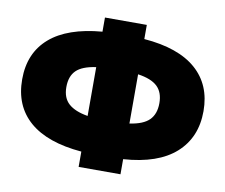

<svg xmlns="http://www.w3.org/2000/svg" viewBox="-83 -837 1145 976"><g transform="rotate(10 490.0 -349.5)"><path d="M382 36V-43Q204 -58 113 -137Q22 -216 22 -353Q22 -489 113 -568Q204 -647 382 -662V-735H598V-662Q776 -648 867 -568.5Q958 -489 958 -353Q958 -217 867 -135.5Q776 -54 598 -42V36ZM598 -480V-226Q668 -236 699 -267Q730 -298 730 -354Q730 -410 698.5 -440Q667 -470 598 -480ZM382 -227V-479Q311 -469 280.5 -439Q250 -409 250 -353Q250 -297 283 -267.5Q316 -238 382 -227Z"/></g></svg>

Font: Montserrat Black
Style: Regular
Weight: 900
Designer: Julieta Ulanovsky
Foundry: Julieta Ulanovsky
Version: Version 9.000; ttfautohint (v1.8.4.7-5d5b)